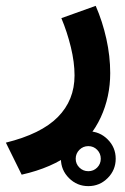

<svg xmlns="http://www.w3.org/2000/svg" viewBox="-53 -321 420 647"><path d="M152.3 213.9Q152.3 175.8 179.4 148.7Q206.5 121.6 244.6 121.6Q282.7 121.6 309.8 148.7Q336.9 175.8 336.9 213.9Q336.9 252 309.8 279.1Q282.7 306.2 244.6 306.2Q206.5 306.2 179.4 279.1Q152.3 252 152.3 213.9ZM202.1 213.9Q202.1 231.4 214.6 243.7Q227.1 255.9 244.6 255.9Q262.2 255.9 274.4 243.7Q286.6 231.4 286.6 213.9Q286.6 196.3 274.4 183.8Q262.2 171.4 244.6 171.4Q227.1 171.4 214.6 183.8Q202.1 196.3 202.1 213.9ZM269.5 -301.3Q292.5 -248.5 305.4 -190.2Q318.4 -131.8 318.4 -74.7Q318.4 5.4 286.4 74.7Q254.4 144 188.5 194.3Q122.6 244.6 20 267.6L-33.2 159.7Q85.4 130.4 141.8 73.5Q198.2 16.6 198.2 -66.9Q198.2 -110.8 185.8 -162.1Q173.3 -213.4 153.8 -259.8Z"/></svg>

Font: Vazir WOL
Style: Bold-WOL
Weight: 700
Designer: Saber Rastikerdar
Foundry: Saber Rastikerdar
Version: Version 30.0.0